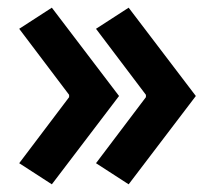

<svg xmlns="http://www.w3.org/2000/svg" viewBox="-20 -500 550 500"><path d="M315 -20 230 -75 360 -247V-253L230 -425L315 -480L490 -250ZM115 -20 30 -75 160 -247V-253L30 -425L115 -480L290 -250Z"/></svg>

Font: Cuprum
Style: Regular
Weight: 400
Designer: Jovanny Lemonad
Foundry: Jovanny Lemonad
Version: Version 3.000